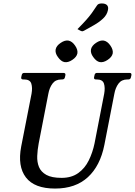

<svg xmlns="http://www.w3.org/2000/svg" viewBox="-20 -1083 783 1114"><path d="M731.5 -660Q744.5 -660 742.5 -647L739.8 -635Q737.5 -622 724.5 -622H718.5Q685.5 -622 667.6 -598Q649.8 -574 643.5 -539L585.5 -242Q561.5 -121 489.9 -55Q418.2 11 299.5 11Q179.8 11 130.4 -53.5Q81 -118 103 -233L163 -539Q169.2 -574 161.6 -598Q154 -622 120 -622H114Q101 -622 103.2 -635L106 -647Q108 -660 121 -660H347.5Q361.5 -660 359.5 -647L356.8 -635Q354.5 -622 340.5 -622H335.5Q302.5 -622 284.6 -598Q266.8 -574 260.5 -539L204.5 -251Q197.5 -214 196 -178.2Q194.5 -142.5 206.2 -114Q218 -85.5 249.1 -68.2Q280.2 -51 337.5 -51Q395 -51 433.8 -78.8Q472.5 -106.5 495 -152.2Q517.5 -198 528.5 -251L584.5 -539Q590.8 -574 583.1 -598Q575.5 -622 541.5 -622H536.5Q523.5 -622 525.8 -635L528.5 -647Q530.5 -660 543.5 -660ZM377.5 -847.5Q399.2 -843 416 -818Q432.5 -793.8 429 -773Q424.5 -752 399.5 -735.5Q375.2 -719 353.5 -722.8Q333.8 -726.8 316 -752Q298.8 -775.2 303 -797Q307.5 -818 332.5 -834.5Q356.8 -851 377.5 -847.5ZM582.5 -847.5Q604.2 -843 621 -818Q637.5 -793.8 634 -773Q629.5 -752 604.5 -735.5Q580.2 -719 558.5 -722.8Q538.8 -726.8 521 -752Q503.8 -775.2 508 -797Q512.5 -818 537.5 -834.5Q561.8 -851 582.5 -847.5ZM429.5 -914Q461.5 -946.2 480.2 -967.4Q499 -988.5 512.6 -1007.2Q526.2 -1026 542.5 -1051Q546.8 -1058.2 554.2 -1060.6Q561.8 -1063 570 -1063Q592 -1063 601.2 -1052.8Q610.5 -1042.5 606.2 -1024Q601 -997 578.2 -975.6Q555.5 -954.2 524.8 -936.9Q494 -919.5 467 -904.5Q463.8 -903.5 460.9 -902.2Q458 -901 455.5 -901.8Q451.8 -901.8 443.8 -906.2Z"/></svg>

Font: Young Serif Light
Style: Italic
Weight: 300
Italic angle: -10.979°
Designer: Bastien Sozeau
Foundry: NBR — Bastien Sozeau
Version: Version 5.001